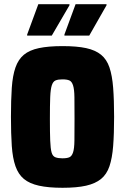

<svg xmlns="http://www.w3.org/2000/svg" viewBox="-20 -811 562 912"><path d="M277 81Q210 81 165 71Q120 61 93.5 39Q67 17 53.5 -21.5Q40 -60 36 -117.5Q32 -175 32 -256Q32 -336 36 -394Q40 -452 53.5 -490.5Q67 -529 93.5 -551Q120 -573 165 -582.5Q210 -592 277 -592Q345 -592 389 -582.5Q433 -573 460 -551Q487 -529 500 -490.5Q513 -452 517.5 -394Q522 -336 522 -256Q522 -175 517.5 -117.5Q513 -60 500 -21.5Q487 17 460 39Q433 61 389 71Q345 81 277 81ZM276 -59Q298 -59 309.5 -64Q321 -69 327 -87Q333 -105 333.5 -143Q334 -181 334 -246Q334 -312 333.5 -349.5Q333 -387 327 -405.5Q321 -424 309.5 -429Q298 -434 276 -434Q256 -434 244 -429Q232 -424 226 -405.5Q220 -387 218.5 -349.5Q217 -312 217 -246Q217 -181 218.5 -143Q220 -105 225 -87Q230 -69 243 -64Q256 -59 276 -59ZM109 -642V-647L162 -791H310V-786L226 -642ZM286 -642V-647L339 -791H486V-786L404 -642Z"/></svg>

Font: Farlight84_Sys_V01
Style: Bold
Weight: 700
Designer: Monotype Design Team, Nadine Chahine and Nizar Qandah
Foundry: Monotype Imaging Inc.
Version: Version 2.004;October 31, 2024;FontCreator 14.0.0.2814 64-bi